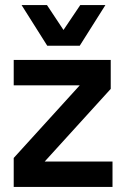

<svg xmlns="http://www.w3.org/2000/svg" viewBox="-20 -736 492 756"><path d="M294 -400H34V-500H416V-386L156 -100H423V0H34V-114ZM165 -716 230 -618 296 -716H395L294 -556H166L65 -716Z"/></svg>

Font: CyStack Display SemiBold
Style: Regular
Weight: 600
Designer: Weizhong Zhang
Foundry: 本地遙控
Version: Version 1.000;Glyphs 3.1.2 (3151)